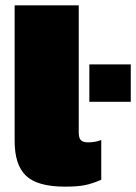

<svg xmlns="http://www.w3.org/2000/svg" viewBox="-20 -694 513 724"><path d="M225.1 9.8Q121.6 9.8 78.4 -31Q35.2 -71.8 35.2 -162.1V-673.8H276.9V-193.8Q276.9 -174.3 284.7 -165.8Q292.5 -157.2 312 -157.2Q338.9 -157.2 361.8 -166V-16.1Q328.1 -1.5 300 4.2Q272 9.8 225.1 9.8ZM316.9 -310.1V-451.2H473.1V-310.1Z"/></svg>

Font: Kanit Black
Style: Regular
Weight: 900
Designer: Katatrad Team
Foundry: CadsonDemak
Version: Version 1.000;PS 001.000;hotconv 1.0.88;makeotf.lib2.5.64775